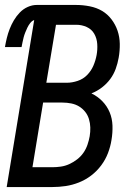

<svg xmlns="http://www.w3.org/2000/svg" viewBox="-21 -755 541 775"><path d="M6 0 117 -674Q108 -671 101 -662Q94 -653 89.5 -643.5Q85 -634 81 -624Q77 -614 74.5 -604.5Q72 -595 70 -585Q68 -575 66 -565H-1Q2 -583 6.5 -601.5Q11 -620 18 -638Q25 -656 35 -673Q45 -690 59 -704.5Q73 -719 91 -727Q109 -735 127 -735H286Q314 -735 341.5 -729.5Q369 -724 391 -711Q413 -698 429 -677Q445 -656 453.5 -631Q462 -606 462.5 -578Q463 -550 458 -522Q454 -499 446 -477Q438 -455 424 -436Q410 -417 390.5 -402Q371 -387 348 -378Q373 -366 392 -346.5Q411 -327 421.5 -302Q432 -277 433 -248Q434 -219 429 -190Q425 -164 415 -137.5Q405 -111 387.5 -87.5Q370 -64 347 -46.5Q324 -29 297.5 -18.5Q271 -8 244 -4Q217 0 190 0ZM166 -421H249Q270 -421 292.5 -428.5Q315 -436 331 -452.5Q347 -469 356 -490Q365 -511 369 -533Q373 -555 371.5 -577.5Q370 -600 359.5 -618.5Q349 -637 329 -646Q309 -655 287 -655H205ZM110 -80H190Q207 -80 224.5 -82.5Q242 -85 258.5 -92.5Q275 -100 290 -111.5Q305 -123 315.5 -138Q326 -153 332 -170.5Q338 -188 341 -205Q344 -223 343.5 -240.5Q343 -258 338 -274.5Q333 -291 322.5 -304Q312 -317 298 -325.5Q284 -334 266.5 -337.5Q249 -341 231 -341H153Z"/></svg>

Font: Iosevka Curly Medium
Style: Italic
Weight: 500
Italic angle: -9°
Monospace: yes
Designer: Belleve Invis
Foundry: Belleve Invis
Version: Version 22.1.2; ttfautohint (v1.8.4)